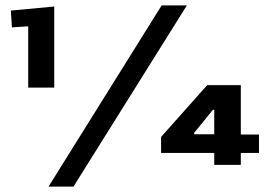

<svg xmlns="http://www.w3.org/2000/svg" viewBox="-20 -608 1034 708"><path d="M84 -511 24 -507 20 -569 180 -584V-285H84ZM576 -588H669L251 80H159ZM770 -44H574V-103L744 -294H868V-112H935V-44H868V0H770ZM770 -113V-203H765L696 -118V-113Z"/></svg>

Font: Gold Bold
Style: Regular
Weight: 400
Designer: jaiki
Version: Version 1.000